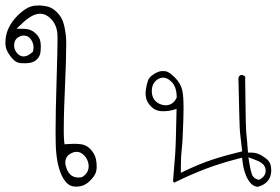

<svg xmlns="http://www.w3.org/2000/svg" viewBox="-35 -540 1055 723"><path d="M64 -329.1Q58.6 -327.6 55.2 -327.6Q51.8 -327.6 50.3 -327.6Q40 -329.1 31.2 -337.9Q18.1 -351.1 18.1 -368.7Q18.1 -385.3 27.8 -395Q34.2 -401.4 43.5 -404.3Q49.3 -406.2 53.2 -406.2Q57.1 -406.2 59.6 -405.8Q73.7 -403.8 82.5 -390.1Q91.3 -376.5 91.3 -361.8Q91.3 -355.5 88.9 -345.2L85.9 -342.8Q74.2 -332.5 64 -329.1ZM274.9 126.5Q266.6 128.4 262.5 128.4Q258.3 128.4 256.3 128.4Q228.5 126.5 216.3 96.2Q210.9 82.5 210.9 71.3Q210.9 56.2 221.2 45.4Q224.6 42 229 39.6Q241.2 31.7 253.9 31.7Q268.6 31.7 281.7 44.9Q296.9 60.5 298.8 82.5Q298.8 84.5 298.8 86.4Q298.8 110.4 276.9 125ZM249 162.6H249.5Q252 162.6 253.9 162.6Q280.8 162.6 301.3 143.1Q324.7 121.6 327.6 102.5Q329.1 94.2 329.1 88.9Q329.1 72.3 326.2 58.6Q320.8 37.1 304.9 21Q289.1 4.9 268.1 2.9Q254.9 1.5 242.9 1.5Q231 1.5 220.7 2.4L208 3.4L206.5 -9.3Q205.1 -25.4 205.1 -46.1Q205.1 -66.9 205.6 -97.7Q206.1 -128.4 209.5 -208.5Q214.4 -321.8 214.4 -373.5Q214.4 -393.6 213.4 -401.4Q210.4 -432.1 203.6 -454.6Q197.3 -476.1 178.7 -494.6Q160.2 -513.2 138.7 -516.6Q122.6 -519.5 112.3 -519.5Q102.1 -519.5 95.7 -518.6Q78.6 -516.6 62 -506.3Q43.5 -494.6 27.3 -477.1Q10.7 -460 -0.5 -438.5Q-11.7 -417 -14.2 -390.6Q-14.6 -384.8 -14.6 -378.9Q-14.6 -361.8 -8.3 -348.6Q1.5 -329.1 15.6 -315.4Q26.9 -303.7 43 -302.2Q49.8 -301.8 59.1 -301.8Q68.4 -301.8 79.1 -303.7Q94.2 -306.2 105.5 -317.9Q116.2 -329.1 117.7 -345.7Q118.7 -354 118.7 -363.5Q118.7 -373 117.2 -382.3Q115.7 -391.6 111.8 -398.4Q107.4 -406.7 98.1 -415Q82.5 -430.2 59.1 -431.2L27.3 -432.1L50.8 -454.1Q87.4 -488.3 115.7 -488.3Q139.2 -488.3 158.7 -466.8Q181.2 -442.9 181.6 -402.8Q181.6 -399.4 181.6 -387.7Q181.6 -353.5 178 -234.6Q174.3 -115.7 174.3 -44.4Q174.3 -20.5 174.8 -1Q176.3 76.2 197.8 121.6Q211.9 150.9 231.4 159.2Q239.3 162.6 249 162.6Z M588.9 -143.6Q573.7 -143.6 559.6 -152.3Q536.6 -166.5 536.6 -197.8Q536.6 -212.9 543 -224.6Q552.7 -241.7 570.8 -246.6Q575.2 -247.6 580.3 -247.6Q585.4 -247.6 591.8 -245.1Q601.6 -241.2 610.8 -231.9Q629.4 -213.9 630.4 -176.3V-172.9L628.9 -169.4Q615.2 -143.6 588.9 -143.6ZM955.1 78.1Q962.4 85.4 964.8 95.7Q965.3 99.6 965.3 101.6Q965.3 103.5 965.3 105.5Q965.3 107.4 964.4 111.8Q960.4 126 944.8 134.8L939.9 137.2L934.6 135.7Q926.3 133.3 920.9 127.9Q915.5 122.6 913.1 115.2Q909.2 105 903.8 74.2L900.4 52.2L921.4 60.1Q945.3 68.4 955.1 78.1ZM985.8 110.4Q986.3 105.5 986.3 102.8Q986.3 100.1 986.3 99.1Q985.8 75.2 974.1 63.5L971.7 61Q954.1 46.4 939.9 40.5Q926.8 34.7 911.1 34.7H898.9Q895 -17.1 892.6 -37.4Q890.1 -57.6 888.2 -241.2Q888.7 -244.1 888.7 -247.3Q888.7 -250.5 886.7 -253.4L877.9 -257.8Q876.5 -257.8 875 -257.8Q873.5 -257.8 872.1 -257.3Q870.6 -256.8 869.6 -256.3Q868.2 -255.4 866.2 -253.9Q863.3 -249.5 862.8 -244.6Q866.7 -59.6 868.7 -42Q870.6 -23.9 877 29.8Q810.5 45.9 764.2 61.3Q717.8 76.7 665 101.6L646 110.8V89.8Q646 49.8 649.4 21.5Q652.8 -5.9 655.3 -85.9Q656.2 -110.8 656.2 -131.3Q656.2 -174.8 652.3 -194.8Q647.5 -224.1 622.1 -249.5Q603 -268.6 589.8 -271.5Q583 -272.5 579.6 -272.5Q569.3 -272.5 562.5 -270Q548.3 -264.6 536.1 -254.9Q524.9 -246.1 521.5 -234.4Q516.6 -219.7 514.2 -201.7Q513.2 -195.3 513.2 -191.4Q513.2 -187.5 513.4 -182.4Q513.7 -177.2 515.6 -168.9Q519.5 -153.3 535.2 -137.7Q549.8 -123 570.3 -121.6Q576.2 -121.1 581.5 -121.1Q598.1 -121.1 612.8 -125L629.9 -129.9Q627.4 5.4 624.5 42.5L617.7 127.9Q616.7 132.8 616.7 136.7Q616.7 144.5 619.1 146.5Q619.6 147 620.8 147Q622.1 147 622.6 147Q681.2 118.2 737.1 96.7Q793 75.2 861.8 57.6L876.5 53.7L878.4 68.8Q880.9 91.8 888.2 112.3Q894.5 132.3 907.2 147.9Q917.5 160.6 933.6 163.6Q956.1 159.7 971.2 143.6Q983.9 129.9 985.8 110.4Z"/></svg>

Font: NaikaiFont
Style: ExtraLight
Weight: 200
Version: Version 1.89